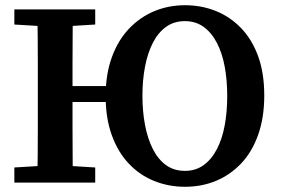

<svg xmlns="http://www.w3.org/2000/svg" viewBox="-20 -700 1076 736"><path d="M123 0Q124 -51 124.5 -101.5Q125 -152 125 -203.5Q125 -255 125 -306V-358Q125 -409 125 -460Q125 -511 124.5 -562Q124 -613 123 -664H259Q259 -614 258.5 -563Q258 -512 258 -460Q258 -408 258 -355V-320Q258 -262 258 -208.5Q258 -155 258.5 -103Q259 -51 259 0ZM35 0V-58L168 -66H215L345 -58V0ZM35 -606V-664H345V-606L215 -598H168ZM197 -309V-370H433V-309ZM689 16Q626 16 570.5 -6.5Q515 -29 473.5 -73Q432 -117 408.5 -182Q385 -247 385 -331Q385 -415 408.5 -480Q432 -545 474 -589.5Q516 -634 571 -657Q626 -680 689 -680Q752 -680 807 -658Q862 -636 904 -592.5Q946 -549 969.5 -484.5Q993 -420 993 -334Q993 -249 969.5 -183Q946 -117 904 -73Q862 -29 807.5 -6.5Q753 16 689 16ZM689 -45Q730 -45 760.5 -67Q791 -89 811.5 -128.5Q832 -168 841.5 -220Q851 -272 851 -332Q851 -392 841.5 -444Q832 -496 811.5 -535.5Q791 -575 760.5 -597Q730 -619 689 -619Q647 -619 616.5 -597Q586 -575 566 -536Q546 -497 536 -445Q526 -393 526 -333Q526 -273 536 -220.5Q546 -168 566 -128.5Q586 -89 616.5 -67Q647 -45 689 -45Z"/></svg>

Font: Source Serif 4 SemiBold
Style: Regular
Weight: 600
Designer: Frank Grießhammer
Foundry: Adobe Systems Incorporated
Version: Version 4.004;hotconv 1.0.116;makeotfexe 2.5.65601